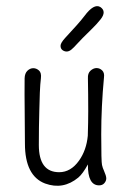

<svg xmlns="http://www.w3.org/2000/svg" viewBox="-20 -582 409 613"><path d="M104 -119.1Q104 -32.2 168.9 -32.2Q206.1 -32.2 232.4 -69.3Q255.9 -102.5 260.3 -148.4Q261.7 -191.4 261.7 -227.5Q261.7 -279.3 260.7 -332Q259.8 -348.1 269 -356.4Q278.3 -364.7 288.3 -364.7Q298.3 -364.7 306.2 -357.2Q314 -349.6 312 -335Q303.2 -240.7 303.2 -153.1Q303.2 -65.4 305.7 -55.2Q308.1 -44.9 311.5 -38.1Q319.3 -20.5 319.3 -12.5Q319.3 -4.4 313.2 2.7Q307.1 9.8 296.4 9.8Q259.8 9.8 260.7 -57.1Q244.1 -26.9 230 -15.1Q181.6 24.9 124 3.9Q59.6 -20.5 59.6 -123.5Q59.6 -177.2 58.8 -229.5Q58.1 -281.7 58.6 -332Q59.1 -348.1 67.6 -356.2Q76.2 -364.3 86.2 -364.3Q96.2 -364.3 104.5 -356.9Q112.8 -349.6 110.6 -332Q108.4 -314.5 107.2 -286.1Q106 -257.8 105.5 -228Q104 -178.2 104 -119.1ZM188 -460.9Q232.9 -508.8 249.5 -530.8Q279.8 -571.8 300.3 -559.6Q320.8 -545.9 301.8 -521Q288.1 -503.9 272.9 -489.3Q237.8 -455.1 226.6 -442.4Q215.3 -429.7 207.8 -423.6Q200.2 -417.5 192.9 -417.5Q185.5 -417.5 179.4 -422.1Q173.3 -426.8 173.3 -435.8Q173.3 -444.8 188 -460.9Z"/></svg>

Font: Pompiere
Style: Regular
Weight: 400
Designer: Karolina Lach
Foundry: Sorkin Type Co.
Version: Version 1.002